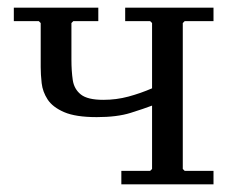

<svg xmlns="http://www.w3.org/2000/svg" viewBox="-20 -480 616 500"><path d="M456 -40 461 -35H536V0H296V-35H371L376 -40V-420L371 -425H306V-460H536V-425H461L456 -420ZM249 -220Q283 -220 314.5 -228.5Q346 -237 376 -250V-205Q355 -197 320 -186Q285 -175 232 -175Q177 -175 147 -188Q117 -201 104 -221Q91 -241 88.5 -263.5Q86 -286 86 -305V-420L81 -425H16V-460H236V-425H171L166 -420V-325Q166 -295 169.5 -271.5Q173 -248 190.5 -234Q208 -220 249 -220Z"/></svg>

Font: Brygada 1918
Style: Regular
Weight: 400
Designer: Mateusz Machalski | Borys Kosmynka | Przemek Hoffer
Foundry: NIEPODLEGLA 2018
Version: Version 3.006